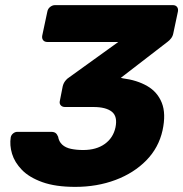

<svg xmlns="http://www.w3.org/2000/svg" viewBox="-20 -720 716 750"><path d="M274 10Q197 10 145.5 -8.5Q94 -27 65.5 -56.5Q37 -86 27 -119.5Q17 -153 22 -184Q24 -193 31.5 -199Q39 -205 48 -205H179Q191 -205 197 -200.5Q203 -196 207 -186Q210 -167 223 -155Q236 -143 257.5 -138.5Q279 -134 305 -134Q356 -134 389 -157.5Q422 -181 431 -222Q440 -265 417 -283.5Q394 -302 345 -302H234Q223 -302 217 -309Q211 -316 214 -327L225 -383Q228 -395 235 -404Q242 -413 249 -417L442 -556H165Q154 -556 148.5 -563Q143 -570 145 -581L165 -675Q167 -686 176 -693Q185 -700 195 -700H655Q666 -700 671.5 -693Q677 -686 675 -675L657 -590Q655 -579 648.5 -570.5Q642 -562 635 -557L452 -416L460 -414Q515 -407 555 -384Q595 -361 612 -318.5Q629 -276 615 -211Q600 -143 551.5 -93.5Q503 -44 431 -17Q359 10 274 10Z"/></svg>

Font: Rubik Light
Style: Bold Italic
Weight: 700
Italic angle: -12°
Version: Version 2.104